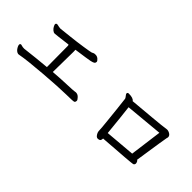

<svg xmlns="http://www.w3.org/2000/svg" viewBox="65 -1264 1870 1870"><g transform="rotate(45 1000.0 -329.0)"><path d="M174.8 -82Q144 -87.9 124 -127Q116.2 -143.1 116.2 -151.9Q116.2 -168 131.8 -168Q137.2 -168 147.2 -164.1Q157.2 -160.2 180.2 -160.2Q328.1 -178.2 462.9 -189.9L460.9 -479Q460.9 -490.2 456.1 -494.1Q297.9 -474.1 285.2 -474.1Q270 -474.1 254.4 -488Q238.8 -502 231 -518.1Q223.1 -534.2 223.1 -540Q223.1 -556.2 241.2 -556.2Q274.9 -548.8 289.1 -547.9Q293 -547.9 319.6 -551Q346.2 -554.2 420.2 -562Q494.1 -569.8 577.6 -582.5Q661.1 -595.2 671.6 -599.1Q682.1 -603 687.5 -606.9Q692.9 -610.8 713.9 -610.8Q734.9 -610.8 752.4 -595.5Q770 -580.1 770 -567.9Q770 -555.2 761 -547.6Q752 -540 721.9 -533.4Q691.9 -526.9 540 -505.9Q541 -503.9 541 -479L537.1 -196.8Q624 -204.1 717.5 -207.5Q811 -210.9 819.6 -213.4Q828.1 -215.8 836.9 -215.8Q862.8 -215.8 881.8 -195.3Q900.9 -174.8 900.9 -165Q900.9 -144 888.9 -139.4Q877 -134.8 782 -133.8Q687 -132.8 480 -116.5Q272.9 -100.1 190.9 -84Q183.1 -82 174.8 -82Z M1335.9 -154.8 1646 -181.2Q1660.2 -278.8 1689.9 -512.2L1301.8 -476.1Q1314.9 -370.1 1335.9 -154.8ZM1306.2 -46.9Q1291 -46.9 1279.8 -61Q1259.8 -85.9 1259.8 -112.5Q1259.8 -139.2 1248 -249Q1240.2 -321.8 1234.6 -377Q1229 -432.1 1219.2 -511.2Q1214.8 -522.9 1203.4 -535.9Q1191.9 -548.8 1191.9 -558.1Q1193.8 -571.8 1210 -571.8Q1272 -571.8 1288.1 -545.9Q1313 -547.9 1356.4 -552Q1399.9 -556.2 1531.5 -567.6Q1663.1 -579.1 1720.2 -587.9Q1741.2 -587.9 1761 -575Q1780.8 -562 1780.8 -542Q1780.8 -535.2 1777.3 -526.6Q1773.9 -518.1 1722.2 -173.8Q1737.8 -163.1 1740.2 -140.1Q1740.2 -121.1 1724.1 -116Q1708 -110.8 1341.8 -85Q1340.8 -59.1 1330.3 -53Q1319.8 -46.9 1306.2 -46.9Z"/></g></svg>

Font: LXGW WenKai Mono GB Screen
Style: Regular
Weight: 400
Monospace: yes
Designer: LXGW / Fontworks Inc.
Foundry: LXGW / Fontworks Inc.
Version: Version 1.510;January 18,2025